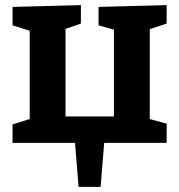

<svg xmlns="http://www.w3.org/2000/svg" viewBox="-20 -558 700 750"><path d="M631 -538V-466L565 -444V-93L631 -75V0H387L373 172H287L273 0H29V-72L96 -93V-438L29 -459V-531L296 -538V-466L236 -445V-103H425V-442L365 -459V-531Z"/></svg>

Font: Bitter Pro
Style: Bold
Weight: 700
Designer: Sol Matas, and Bitter project Authors
Foundry: Sol Matas
Version: Version 1.010